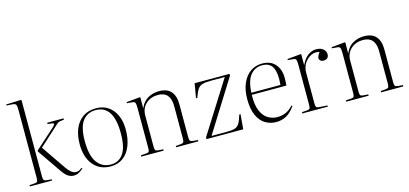

<svg xmlns="http://www.w3.org/2000/svg" viewBox="-66 -1232 3647 1712"><g transform="rotate(-15 1758.0 -376.0)"><path d="M45 0V-12L97 -16Q113 -18 118 -26Q123 -34 123 -60V-690Q123 -725 115 -736Q107 -747 80 -748L30 -751L31 -761L166 -766L172 -762V-59Q172 -35 177 -26.5Q182 -18 197 -16L250 -11V0ZM451 8Q423 8 399 -6.5Q375 -21 347 -61L194 -283V-291L376 -454Q390 -467 396.5 -478Q403 -489 380 -492L341 -497V-509H492V-497L457 -492Q440 -490 423.5 -475Q407 -460 393 -447L238 -306L390 -84Q411 -53 432.5 -35.5Q454 -18 476 -18Q496 -18 508.5 -25Q521 -32 533 -41L539 -34Q520 -17 498.5 -4.5Q477 8 451 8Z M789 14Q688 14 629.5 -57Q571 -128 571 -248Q571 -331 597 -392Q623 -453 672.5 -487Q722 -521 793 -521Q858 -521 904.5 -489.5Q951 -458 976.5 -402Q1002 -346 1002 -270Q1002 -184 976.5 -120Q951 -56 903.5 -21Q856 14 789 14ZM795 -2Q869 -2 910 -61.5Q951 -121 951 -248Q951 -506 786 -506Q709 -506 665.5 -448Q622 -390 622 -263Q622 -130 668 -66Q714 -2 795 -2Z M1073 0V-12L1127 -16Q1143 -18 1148 -26Q1153 -34 1153 -60V-427Q1153 -465 1147 -476.5Q1141 -488 1120 -489L1072 -493L1073 -503L1198 -515L1202 -511L1201 -414H1203Q1226 -470 1273 -496.5Q1320 -523 1375 -523Q1450 -523 1486 -481.5Q1522 -440 1522 -364V-57Q1522 -35 1527.5 -26.5Q1533 -18 1552 -16L1600 -12V0H1395V-12L1442 -16Q1462 -18 1467.5 -27Q1473 -36 1473 -58V-359Q1473 -493 1358 -493Q1291 -493 1246.5 -452Q1202 -411 1202 -344V-59Q1202 -36 1206.5 -27Q1211 -18 1227 -16L1280 -12V0Z M1675 0V-16L1976 -493H1851Q1799 -493 1770.5 -485Q1742 -477 1725.5 -452.5Q1709 -428 1691 -377L1679 -376L1702 -509H2024V-493L1726 -16H1864Q1913 -16 1940 -24Q1967 -32 1983 -57.5Q1999 -83 2014 -136H2026L2014 0Z M2318 14Q2262 14 2216.5 -13.5Q2171 -41 2144.5 -99.5Q2118 -158 2118 -250Q2118 -333 2144.5 -394.5Q2171 -456 2218 -489.5Q2265 -523 2327 -523Q2406 -523 2448 -474Q2490 -425 2490 -350Q2490 -335 2489.5 -315.5Q2489 -296 2487 -277H2167Q2165 -184 2188.5 -129Q2212 -74 2252 -50Q2292 -26 2338 -26Q2380 -26 2415.5 -41.5Q2451 -57 2485 -94L2492 -88Q2454 -32 2411 -9Q2368 14 2318 14ZM2168 -296H2437Q2440 -328 2440 -350Q2440 -433 2411.5 -470.5Q2383 -508 2324 -508Q2257 -508 2215.5 -457Q2174 -406 2168 -296Z M2560 0V-12L2612 -16Q2628 -18 2633 -26Q2638 -34 2638 -60V-427Q2638 -465 2632 -476.5Q2626 -488 2605 -489L2557 -493L2558 -503L2683 -515L2687 -511V-414H2689Q2712 -466 2748 -493.5Q2784 -521 2826 -521Q2866 -521 2890 -501.5Q2914 -482 2914 -452Q2914 -431 2902 -418.5Q2890 -406 2866 -406Q2847 -406 2836.5 -415.5Q2826 -425 2826 -437Q2826 -457 2850 -490Q2810 -502 2772.5 -484Q2735 -466 2711 -429Q2687 -392 2687 -344V-59Q2687 -35 2692 -26.5Q2697 -18 2716 -16L2795 -11V0Z M2965 0V-12L3019 -16Q3035 -18 3040 -26Q3045 -34 3045 -60V-427Q3045 -465 3039 -476.5Q3033 -488 3012 -489L2964 -493L2965 -503L3090 -515L3094 -511L3093 -414H3095Q3118 -470 3165 -496.5Q3212 -523 3267 -523Q3342 -523 3378 -481.5Q3414 -440 3414 -364V-57Q3414 -35 3419.5 -26.5Q3425 -18 3444 -16L3492 -12V0H3287V-12L3334 -16Q3354 -18 3359.5 -27Q3365 -36 3365 -58V-359Q3365 -493 3250 -493Q3183 -493 3138.5 -452Q3094 -411 3094 -344V-59Q3094 -36 3098.5 -27Q3103 -18 3119 -16L3172 -12V0Z"/></g></svg>

Font: Display Extralight
Style: Regular
Weight: 200
Designer: Latin by Veronika Burian and Jose Scaglione. Greek by Irene Vlachou. Cyrillic by Vera Evstafieva.
Foundry: TypeTogether
Version: Version 3.002